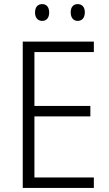

<svg xmlns="http://www.w3.org/2000/svg" viewBox="-20 -917 534 937"><path d="M151 -856C151 -831 164 -815 186 -815C207 -815 220 -830 220 -856C220 -882 207 -897 186 -897C164 -897 151 -882 151 -856ZM325 -857C325 -831 338 -815 359 -815C381 -815 394 -831 394 -857C394 -882 381 -897 359 -897C338 -897 325 -882 325 -857ZM438 0V-51H148V-349H421V-400H148V-663H438V-714H91V0Z"/></svg>

Font: Noto Sans SemiCondensed Light
Style: Regular
Weight: 300
Width: 4
Designer: Monotype Design Team
Foundry: Monotype Imaging Inc.
Version: Version 2.013